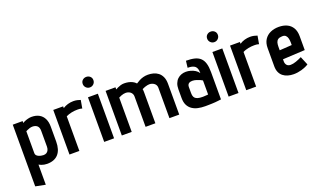

<svg xmlns="http://www.w3.org/2000/svg" viewBox="-86 -1262 3410 2027"><g transform="rotate(-20 1619.0 -248.0)"><path d="M410 -177V-346Q410 -397 392 -434Q374 -471 339 -491Q304 -511 253 -511Q234 -511 212.5 -505.5Q191 -500 174 -492.5Q157 -485 151 -479V-501H40V192L151 214V-12Q163 -5 177.5 0.5Q192 6 208.5 9Q225 12 241 12Q324 12 367 -36.5Q410 -85 410 -177ZM300 -338V-160Q300 -139 292.5 -122.5Q285 -106 271 -97Q257 -88 236 -88Q224 -88 209.5 -91Q195 -94 181.5 -100Q168 -106 159.5 -116Q151 -126 151 -140V-387Q155 -389 166.5 -394.5Q178 -400 194.5 -405.5Q211 -411 227 -411Q241 -411 254 -407.5Q267 -404 277.5 -396Q288 -388 294 -373.5Q300 -359 300 -338Z M788 -410 804 -501Q788 -507 768 -511.5Q748 -516 725 -516Q693 -516 662 -507Q631 -498 606 -481V-501H495V0H606V-389Q621 -397 637 -402Q653 -407 669.5 -410.5Q686 -414 703 -415.5Q720 -417 736 -417Q763 -417 775.5 -413.5Q788 -410 788 -410Z M885 0H996V-501H885ZM941 -710Q916 -710 898.5 -694Q881 -678 881 -652Q881 -627 898.5 -609.5Q916 -592 941 -592Q966 -592 983.5 -609.5Q1001 -627 1001 -652Q1001 -678 983.5 -694Q966 -710 941 -710Z M1618 -342V0H1728V-345Q1728 -393 1713 -425Q1698 -457 1673.5 -475.5Q1649 -494 1619.5 -501.5Q1590 -509 1560 -509Q1531 -509 1506 -502Q1481 -495 1460.5 -484Q1440 -473 1422 -461Q1406 -479 1384.5 -489.5Q1363 -500 1340 -504.5Q1317 -509 1293 -509Q1272 -509 1252.5 -503Q1233 -497 1217.5 -489.5Q1202 -482 1194 -477V-501H1083V0H1194V-385Q1209 -393 1223 -398.5Q1237 -404 1250 -406.5Q1263 -409 1274 -409Q1290 -409 1304 -404Q1318 -399 1328 -390.5Q1338 -382 1344 -369.5Q1350 -357 1350 -342V0H1460V-345Q1460 -356 1459.5 -366Q1459 -376 1457 -385Q1473 -393 1488.5 -398.5Q1504 -404 1517.5 -406.5Q1531 -409 1540 -409Q1556 -409 1570 -404Q1584 -399 1595 -390.5Q1606 -382 1612 -369.5Q1618 -357 1618 -342Z M2087 -335Q2073 -357 2049.5 -371.5Q2026 -386 1999 -393.5Q1972 -401 1947 -401Q1920 -401 1895.5 -392Q1871 -383 1852 -365Q1833 -347 1822 -319Q1811 -291 1811 -253V-156Q1811 -108 1827 -76Q1843 -44 1871.5 -24.5Q1900 -5 1937 3Q1974 11 2017 11Q2037 11 2056 10.5Q2075 10 2093.5 9.5Q2112 9 2129.5 7.5Q2147 6 2164 4Q2181 2 2197 0V-307Q2197 -365 2185.5 -404Q2174 -443 2149.5 -466.5Q2125 -490 2085.5 -500Q2046 -510 1989 -510L1980 -434Q2009 -434 2029 -429Q2049 -424 2062 -413Q2075 -402 2081 -383Q2087 -364 2087 -335ZM2087 -253V-95Q2087 -95 2082.5 -94.5Q2078 -94 2070.5 -93.5Q2063 -93 2054.5 -92.5Q2046 -92 2038.5 -91.5Q2031 -91 2026 -91Q1992 -91 1971.5 -97Q1951 -103 1940.5 -114Q1930 -125 1926.5 -140Q1923 -155 1923 -174V-239Q1923 -253 1927.5 -262.5Q1932 -272 1939.5 -277.5Q1947 -283 1957 -285.5Q1967 -288 1978 -288Q2001 -288 2024 -280.5Q2047 -273 2064.5 -265Q2082 -257 2087 -253Z M2283 0H2394V-501H2283ZM2339 -710Q2314 -710 2296.5 -694Q2279 -678 2279 -652Q2279 -627 2296.5 -609.5Q2314 -592 2339 -592Q2364 -592 2381.5 -609.5Q2399 -627 2399 -652Q2399 -678 2381.5 -694Q2364 -710 2339 -710Z M2774 -410 2790 -501Q2774 -507 2754 -511.5Q2734 -516 2711 -516Q2679 -516 2648 -507Q2617 -498 2592 -481V-501H2481V0H2592V-389Q2607 -397 2623 -402Q2639 -407 2655.5 -410.5Q2672 -414 2689 -415.5Q2706 -417 2722 -417Q2749 -417 2761.5 -413.5Q2774 -410 2774 -410Z M2957 -149V-174L3206 -187V-343Q3206 -399 3184 -436.5Q3162 -474 3122.5 -492.5Q3083 -511 3030 -511Q2978 -511 2936 -492Q2894 -473 2869.5 -435Q2845 -397 2845 -340V-135Q2845 -97 2857.5 -69Q2870 -41 2892.5 -23Q2915 -5 2945.5 4Q2976 13 3011 13Q3056 13 3101.5 0Q3147 -13 3181 -35L3141 -131Q3110 -115 3075.5 -103Q3041 -91 3014 -91Q3001 -91 2990 -95Q2979 -99 2972 -107Q2965 -115 2961 -125.5Q2957 -136 2957 -149ZM3095 -313V-284L2957 -275V-314Q2957 -342 2962.5 -361.5Q2968 -381 2983.5 -392.5Q2999 -404 3029 -405Q3057 -407 3071 -393Q3085 -379 3090 -357.5Q3095 -336 3095 -313Z"/></g></svg>

Font: Advent Pro
Style: Bold
Weight: 700
Designer: VivaRado, Andreas Kalpakidis
Foundry: VivaRado, Andreas Kalpakidis
Version: Version 3.000